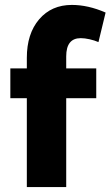

<svg xmlns="http://www.w3.org/2000/svg" viewBox="-20 -760 449 780"><path d="M89 0V-361H22V-482H89V-525Q89 -623 139 -681.5Q189 -740 272 -740Q338 -740 409 -709L380 -589Q364 -596 344 -600.5Q324 -605 308 -605Q249 -605 249 -531V-482H371V-361H249V0Z"/></svg>

Font: Raleway ExtraBold
Style: Regular
Weight: 800
Designer: Matt McInerney, Pablo Impallari, Rodrigo Fuenzalida
Foundry: Matt McInerney, Pablo Impallari, Rodrigo Fuenzalida
Version: Version 4.026